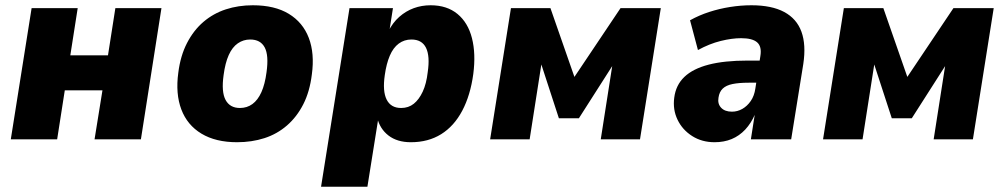

<svg xmlns="http://www.w3.org/2000/svg" viewBox="-20 -529 3814 729"><path d="M21 0 100 -498H275L247 -319H390L418 -498H593L515 0H339L369 -186H226L197 0Z M880 11Q799 11 745 -21.5Q691 -54 668.5 -113.5Q646 -173 657 -253Q665 -317 690 -365.5Q715 -414 752.5 -446Q790 -478 837.5 -493.5Q885 -509 940 -509Q1023 -509 1076.5 -476.5Q1130 -444 1152.5 -385Q1175 -326 1164 -246Q1156 -181 1131.5 -133Q1107 -85 1069.5 -52.5Q1032 -20 984 -4.5Q936 11 880 11ZM891 -119Q918 -119 938.5 -134Q959 -149 972.5 -179Q986 -209 992 -255Q1001 -319 985 -349Q969 -379 930 -379Q904 -379 883 -364.5Q862 -350 848.5 -320Q835 -290 829 -244Q820 -180 836.5 -149.5Q853 -119 891 -119Z M1199 180 1307 -498H1472L1458 -409H1454Q1471 -443 1496 -465Q1521 -487 1551 -498Q1581 -509 1615 -509Q1677 -509 1717 -476Q1757 -443 1772 -384Q1787 -325 1777 -248Q1766 -167 1735 -108.5Q1704 -50 1655 -19.5Q1606 11 1540 11Q1488 11 1455 -14.5Q1422 -40 1412 -83H1417L1375 180ZM1503 -119Q1531 -119 1551 -135Q1571 -151 1585 -181Q1599 -211 1604 -255Q1613 -316 1597.5 -347.5Q1582 -379 1542 -379Q1515 -379 1494 -363.5Q1473 -348 1460 -317.5Q1447 -287 1441 -244Q1432 -183 1448 -151Q1464 -119 1503 -119Z M1841 0 1920 -498H2070L2161 -237L2336 -498H2489L2410 0H2261L2309 -307H2323L2178 -80H2102L2028 -307H2039L1991 0Z M2693 11Q2645 11 2608 -12.5Q2571 -36 2552.5 -74.5Q2534 -113 2540 -158Q2546 -206 2578.5 -237Q2611 -268 2670.5 -283.5Q2730 -299 2819 -299H2882L2869 -215H2823Q2786 -215 2761.5 -210Q2737 -205 2724 -192.5Q2711 -180 2708 -158Q2704 -135 2718 -120Q2732 -105 2759 -105Q2780 -105 2798.5 -115.5Q2817 -126 2830.5 -145.5Q2844 -165 2848 -193L2867 -316Q2873 -352 2855 -368Q2837 -384 2794 -384Q2759 -384 2716.5 -373.5Q2674 -363 2630 -339L2600 -452Q2634 -471 2672.5 -483.5Q2711 -496 2752 -502.5Q2793 -509 2833 -509Q2910 -509 2957.5 -483.5Q3005 -458 3023 -408.5Q3041 -359 3030 -286L2984 0H2831L2846 -96H2847Q2832 -61 2809.5 -37Q2787 -13 2758 -1Q2729 11 2693 11Z M3105 0 3184 -498H3334L3425 -237L3600 -498H3753L3674 0H3525L3573 -307H3587L3442 -80H3366L3292 -307H3303L3255 0Z"/></svg>

Font: Nunito Sans 10pt SemiCondensed Black
Style: Italic
Weight: 900
Width: 4
Italic angle: -9°
Designer: Vernon Adams
Foundry: Vernon Adams
Version: Version 3.101;gftools[0.9.27]